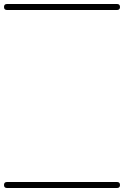

<svg xmlns="http://www.w3.org/2000/svg" viewBox="-35 -575 620 960"><path d="M0 -555Q137 -555 274.5 -555Q412 -555 550 -555Q565 -555 565 -540Q565 -525 550 -525Q412 -525 274.5 -525Q137 -525 0 -525Q-15 -525 -15 -540Q-15 -555 0 -555ZM0 335Q137 335 274.5 335Q412 335 550 335Q565 335 565 350Q565 365 550 365Q412 365 274.5 365Q137 365 0 365Q-15 365 -15 350Q-15 335 0 335Z"/></svg>

Font: FRB American Cursive Just Guidelines
Style: Italic
Weight: 400
Italic angle: -25°
Version: Version 2.0;Modular Font Editor K font №1